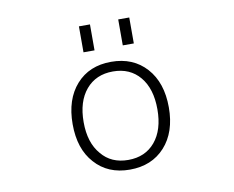

<svg xmlns="http://www.w3.org/2000/svg" viewBox="-80 -838 1161 954"><g transform="rotate(-10 500.0 -361.5)"><path d="M367.2 -97.7Q416 -38.1 502 -38.1Q587.9 -38.1 637.7 -97.7Q687.5 -157.2 687.5 -261.2Q687.5 -365.2 637.7 -424.8Q587.9 -484.4 502 -484.4Q416 -484.4 365.7 -424.8Q315.4 -365.2 315.4 -261.2Q315.4 -157.2 367.2 -97.7ZM325.2 -63.5Q259.8 -135.7 259.8 -260.7Q259.8 -385.7 325.2 -459.5Q390.6 -533.2 501.5 -533.2Q612.3 -533.2 678.7 -459.5Q745.1 -385.7 745.1 -260.7Q745.1 -135.7 678.7 -62.5Q612.3 10.7 501.5 10.7Q390.6 10.7 325.2 -63.5ZM375 -603.5V-734.4H430.7V-603.5ZM573.2 -603.5V-734.4H628.9V-603.5Z"/></g></svg>

Font: GenEi Gothic M Light
Style: Regular
Weight: 300
Designer: o_tamon (Modified); [Source Han Sans]
Ryoko NISHIZUKA  (kana & ideographs); Paul D. Hunt (Latin, Greek & Cyrillic); Wenl
Version: Version 1.1a;Original Version 1.004